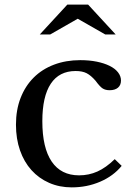

<svg xmlns="http://www.w3.org/2000/svg" viewBox="-20 -800 576 830"><path d="M506 -83Q470 -39 413 -14.5Q356 10 290 10Q237 10 192.5 -9.5Q148 -29 116 -64.5Q84 -100 66.5 -150Q49 -200 49 -261Q49 -325 69 -376.5Q89 -428 125.5 -464.5Q162 -501 213.5 -520.5Q265 -540 327 -540Q366 -540 398 -533.5Q430 -527 453.5 -515.5Q477 -504 490 -487.5Q503 -471 503 -452Q503 -432 490 -421Q477 -410 454 -410Q436 -410 424 -417.5Q412 -425 393 -451Q373 -474 354.5 -483.5Q336 -493 307 -493Q236 -493 199.5 -438Q163 -383 163 -276Q163 -161 203.5 -101.5Q244 -42 322 -42Q364 -42 401 -58.5Q438 -75 476 -112ZM361 -780 480 -651H435L316 -719L197 -651H152L271 -780Z"/></svg>

Font: Libre Baskerville
Style: Regular
Weight: 400
Designer: Pablo Impallari, Rodrigo Fuenzalida
Foundry: Pablo Impallari, Rodrigo Fuenzalida
Version: Version 1.000; ttfautohint (v0.93) -l 8 -r 50 -G 200 -x 14 -